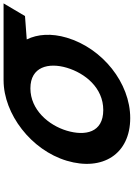

<svg xmlns="http://www.w3.org/2000/svg" viewBox="147 -914 767 1102"><g transform="rotate(-90 531.0 -363.5)"><path d="M331.3 -363.9C362.4 -468.4 451.2 -572.8 574.2 -573L574.2 -573L574.5 -573H574.6C698.7 -573 723.7 -468.5 692.6 -363.9C661.4 -259.4 577.6 -154.8 450.1 -154.8C319.2 -154.8 300.2 -259.4 331.3 -363.9ZM620.1 -727 620 -726.9C427.2 -726.6 219.7 -568.6 158.8 -363.9C97.8 -159.1 196.7 -0.1 404 -0.1C605.5 -0.1 804.1 -159.1 865.1 -363.9C891.4 -452.3 885.7 -531.9 855.1 -594L989.4 -604L1062.1 -727Z"/></g></svg>

Font: Hussar
Style: BdOblThree
Weight: 700
Foundry: Cannot Into Space Fonts
Version: Version 2.00